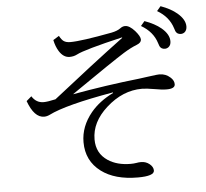

<svg xmlns="http://www.w3.org/2000/svg" viewBox="-60 -932 1120 1045"><g transform="rotate(-5 500.0 -410.0)"><path d="M760.7 -795.9Q815.9 -776.4 850.6 -747.6Q892.1 -712.4 892.1 -674.8Q892.1 -653.3 878.9 -643.1Q869.6 -636.2 858.9 -636.2Q838.4 -636.2 830.1 -653.3Q828.6 -656.2 824.2 -670.4Q804.7 -733.4 739.7 -771ZM855 -869.1Q910.6 -849.1 944.3 -820.3Q985.8 -784.7 985.8 -747.6Q985.8 -726.6 972.7 -715.8Q963.4 -709 952.6 -709Q932.1 -709 923.8 -726.1Q922.4 -729 918 -743.2Q898.4 -806.6 834 -844.2ZM290 -756.3Q301.8 -734.4 313 -726.6Q326.2 -717.3 349.6 -717.3Q409.2 -717.3 577.1 -749Q608.9 -755.4 626 -768.1Q639.2 -778.3 653.3 -778.3Q677.2 -778.3 706.1 -746.1Q732.9 -715.3 732.9 -697.8Q732.9 -680.7 708 -670.9Q673.8 -657.7 633.8 -632.8Q564 -588.9 370.6 -455.1L338.9 -433.1Q522.9 -466.3 704.6 -486.3L748.5 -492.2Q763.7 -494.1 767.1 -494.6Q805.7 -500 816.4 -500Q851.1 -500 877 -476.1Q895 -459.5 895 -439.5Q895 -415 849.6 -415Q822.8 -415 783.7 -422.4Q738.8 -430.2 714.8 -430.2Q609.4 -430.2 519.5 -349.1Q434.1 -272.5 434.1 -177.7Q434.1 -101.6 494.6 -61.5Q544.4 -28.3 618.7 -28.3Q635.7 -28.3 650.4 -30.8Q662.1 -33.2 675.8 -33.2Q701.7 -33.2 721.7 -17.1Q741.2 -1 741.2 18.6Q741.2 48.8 651.4 48.8Q525.9 48.8 451.7 -6.8Q373 -65.9 373 -168Q373 -253.9 434.1 -328.1Q480.5 -383.8 556.2 -420.9V-424.3Q293.9 -378.9 202.1 -332.5Q187 -325.2 171.9 -325.2Q117.7 -325.2 84 -418L111.8 -441.9Q135.3 -404.3 176.3 -404.3Q196.8 -404.3 241.2 -414.1Q463.9 -590.3 631.8 -715.3V-718.3Q422.4 -669.4 379.9 -647Q361.3 -637.2 338.4 -637.2Q304.7 -637.2 281.2 -674.8Q265.1 -700.7 257.8 -736.3Z"/></g></svg>

Font: BIZ UDMincho
Style: Regular
Weight: 400
Monospace: yes
Designer: TypeBank Co., Ltd.
Foundry: Morisawa Inc.
Version: Version 1.06